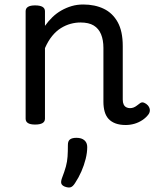

<svg xmlns="http://www.w3.org/2000/svg" viewBox="-20 -539 687 854"><path d="M539 17Q513 17 494 10Q475 3 463 -10Q451 -23 445.5 -42.5Q440 -62 440 -86V-326Q440 -361 429.5 -386.5Q419 -412 397 -425.5Q375 -439 338 -439Q316 -439 294 -433Q272 -427 251 -414Q230 -401 212 -379Q194 -357 180 -325V-11Q180 2 169 8.5Q158 15 136 15Q115 15 104.5 8.5Q94 2 94 -11V-489Q94 -502 104.5 -508.5Q115 -515 136 -515Q158 -515 169 -508.5Q180 -502 180 -489V-424Q195 -445 213 -462.5Q231 -480 253 -492.5Q275 -505 299 -512Q323 -519 350 -519Q402 -519 441.5 -500Q481 -481 503.5 -440.5Q526 -400 526 -334V-96Q526 -83 530 -74.5Q534 -66 541.5 -62Q549 -58 558 -58Q567 -58 574.5 -61Q582 -64 589 -69.5Q596 -75 603 -80Q611 -86 621 -82Q631 -78 638 -70Q646 -60 646.5 -50Q647 -40 641 -31Q630 -16 613.5 -5Q597 6 578 11.5Q559 17 539 17ZM268 291Q256 286 253 278Q250 270 255 255Q267 224 273 202Q279 180 280.5 157.5Q282 135 282 105Q282 88 291.5 81Q301 74 320 74Q343 74 355.5 85Q368 96 368 115Q368 140 361 168Q354 196 342 223.5Q330 251 314 275Q304 291 294 294Q284 297 268 291Z"/></svg>

Font: Playwrite CL
Style: Regular
Weight: 400
Designer: Veronika Burian, José Scaglione
Foundry: TypeTogether
Version: Version 1.002